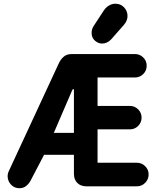

<svg xmlns="http://www.w3.org/2000/svg" viewBox="-20 -986 845 1016"><path d="M83.2 10Q60 10 43.5 -4Q27 -18 22.1 -39Q17.2 -60 26 -79.2L291.8 -652.2Q300.8 -671.5 316.9 -685.8Q333 -700 360.2 -700H694.2Q719.8 -700 738 -681.9Q756.2 -663.8 756.2 -638Q756.2 -612.2 738 -594.1Q719.8 -576 694.2 -576H496.2V-425.5H667.2Q693 -425.5 711.1 -407.2Q729.2 -389 729.2 -363.5Q729.2 -337.8 711.1 -319.6Q693 -301.5 667.2 -301.5H496.2V-124.8H704.2Q730 -124.8 748.2 -106.6Q766.5 -88.5 766.5 -62.8Q766.5 -37 748.2 -18.5Q730 0 704.2 0H438Q407 0 389.1 -17.9Q371.2 -35.8 371.2 -66V-166.8H213.2L140.5 -27.8Q132 -12.5 117.5 -1.2Q103 10 83.2 10ZM264.8 -282.8H371.2V-513.5H366.8Q363.8 -513.5 362.2 -509ZM520 -755.5Q499.8 -755.5 482.2 -770.9Q464.8 -786.2 464.8 -811.5Q464.8 -832.2 475.5 -848.2L529.5 -930.8Q542.5 -949.8 560.4 -958.8Q578.2 -967.8 595.2 -966Q620.5 -964.8 637.6 -945.9Q654.8 -927 654.8 -900.8Q654.8 -889.2 650 -877Q645.2 -864.8 633.2 -851.5L568.5 -778Q547.2 -755.5 520 -755.5Z"/></svg>

Font: National Park
Style: Regular
Weight: 400
Designer: Andrea Herstowski, Ben Hoepner
Version: Version 1.009